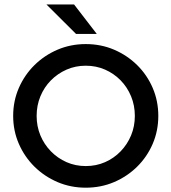

<svg xmlns="http://www.w3.org/2000/svg" viewBox="-20 -837 776 869"><path d="M368.1 12.5Q300 12.5 240.6 -12.8Q181.2 -38.2 136.1 -82.6Q91 -127.1 65.3 -186.1Q39.6 -245.1 39.6 -312.5Q39.6 -379.9 65.3 -438.9Q91 -497.9 136.1 -542.4Q181.2 -586.8 240.6 -612.2Q300 -637.5 368.1 -637.5Q436.8 -637.5 496.2 -612.2Q555.6 -586.8 600.7 -542.4Q645.8 -497.9 671.2 -438.9Q696.5 -379.9 696.5 -312.5Q696.5 -245.1 671.2 -186.1Q645.8 -127.1 600.7 -82.6Q555.6 -38.2 496.2 -12.8Q436.8 12.5 368.1 12.5ZM368.1 -85.4Q415.3 -85.4 455.6 -103.1Q495.8 -120.8 526 -152.1Q556.2 -183.3 573.3 -224.3Q590.3 -265.3 590.3 -312.5Q590.3 -359.7 573.3 -401Q556.2 -442.4 526 -473.3Q495.8 -504.2 455.6 -521.9Q415.3 -539.6 368.1 -539.6Q321.5 -539.6 281.2 -521.9Q241 -504.2 210.4 -473.3Q179.9 -442.4 162.8 -401Q145.8 -359.7 145.8 -312.5Q145.8 -265.3 162.8 -224.3Q179.9 -183.3 210.4 -152.1Q241 -120.8 281.2 -103.1Q321.5 -85.4 368.1 -85.4ZM324.3 -683.3 190.3 -816.7H315.3L418.1 -683.3Z"/></svg>

Font: Afacad Flux Medium
Style: Regular
Weight: 500
Designer: Kristian Moeller
Foundry: Dicotype
Version: Version 1.100